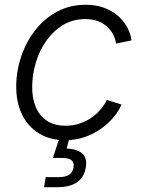

<svg xmlns="http://www.w3.org/2000/svg" viewBox="-20 -568 592 792"><path d="M249.5 10.3Q186.5 10.3 140.9 -17.6Q95.2 -45.4 70.8 -95.9Q46.4 -146.5 46.9 -213.4Q47.4 -276.4 67.9 -336.4Q88.4 -396.5 126 -444.3Q163.6 -492.2 216.1 -520.3Q268.6 -548.3 333.5 -548.3Q376 -548.3 409.4 -535.9Q442.9 -523.4 467 -502.2Q491.2 -481 505.1 -454.8Q519 -428.7 522.5 -401.4L458.5 -388.2Q456.5 -405.8 448 -423.3Q439.5 -440.9 424.1 -455.8Q408.7 -470.7 386 -480Q363.3 -489.3 332.5 -489.3Q280.8 -489.3 240.5 -465.1Q200.2 -440.9 171.6 -400.6Q143.1 -360.4 128.2 -311.3Q113.3 -262.2 112.8 -212.9Q111.8 -165 127 -127.9Q142.1 -90.8 173.1 -70.1Q204.1 -49.3 251 -49.3Q283.2 -49.3 310.8 -59.1Q338.4 -68.8 360.1 -84.7Q381.8 -100.6 397.2 -119.4Q412.6 -138.2 420.4 -155.8L481.4 -136.7Q469.2 -108.9 447 -82.8Q424.8 -56.6 394.8 -35.6Q364.7 -14.6 327.9 -2.2Q291 10.3 249.5 10.3ZM161.6 204.1 168.5 162.6H222.7Q250.5 162.6 265.1 152.8Q279.8 143.1 283.2 123Q286.6 103.5 275.6 93.5Q264.6 83.5 234.9 83.5H198.2L231.4 -18.6H268.1L266.6 0L254.9 44.9Q299.8 46.4 320.1 65.7Q340.3 85 334 122.6Q327.6 163.1 298.1 183.6Q268.6 204.1 216.3 204.1Z"/></svg>

Font: Inter 17pt Light
Style: Italic
Weight: 300
Italic angle: -9.3988°
Version: Version 4.001;git-66647c0bb